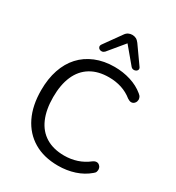

<svg xmlns="http://www.w3.org/2000/svg" viewBox="-221 -1078 1115 1218"><g transform="rotate(30 336.5 -468.5)"><path d="M392 9Q288 9 214 -35Q140 -79 100.5 -160Q61 -241 61 -353Q61 -437 83.5 -503.5Q106 -570 148.5 -616.5Q191 -663 253 -688.5Q315 -714 392 -714Q454 -714 510 -696.5Q566 -679 607 -645Q620 -635 623.5 -625Q627 -615 627 -609Q627 -604 624.5 -595.5Q622 -587 613.5 -579.5Q605 -572 593 -572Q581 -572 566 -582Q530 -611 487 -625Q444 -639 394 -639Q315 -639 260 -605.5Q205 -572 177 -508Q149 -444 149 -353Q149 -262 177 -197.5Q205 -133 260 -99.5Q315 -66 394 -66Q443 -66 487 -80.5Q531 -95 568 -124Q582 -134 594 -134Q594 -134 600.5 -133.5Q607 -133 615 -126Q623 -119 625.5 -111Q628 -103 628 -97Q628 -91 625.5 -82Q623 -73 611 -64Q569 -28 512.5 -9.5Q456 9 392 9ZM291 -768Q282 -759 271.5 -758Q261 -757 253 -762Q245 -767 243 -776Q241 -785 248 -795L336 -918Q346 -933 359 -939.5Q372 -946 387 -946Q403 -946 415.5 -939.5Q428 -933 439 -918L526 -795Q534 -785 532 -776Q530 -767 521.5 -762Q513 -757 502.5 -758Q492 -759 484 -768L387 -884Z"/></g></svg>

Font: Nunito
Style: Regular
Weight: 400
Designer: Vernon Adams
Foundry: Vernon Adams
Version: Version 3.602